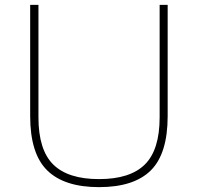

<svg xmlns="http://www.w3.org/2000/svg" viewBox="-20 -760 813 789"><path d="M387 9Q244 9 174 -59.8Q104 -128.5 104 -283V-740H138V-278Q138 -144 198.8 -84Q259.5 -24 387 -24Q514.5 -24 575.2 -84Q636 -144 636 -278V-740H669V-283Q669 -128.5 599.8 -59.8Q530.5 9 387 9Z"/></svg>

Font: Encode Sans Expanded Thin
Style: Regular
Weight: 100
Width: 7
Designer: Multiple Designers
Foundry: Impallari Type
Version: Version 3.000; ttfautohint (v1.8.3) -l 8 -r 50 -G 200 -x 14 